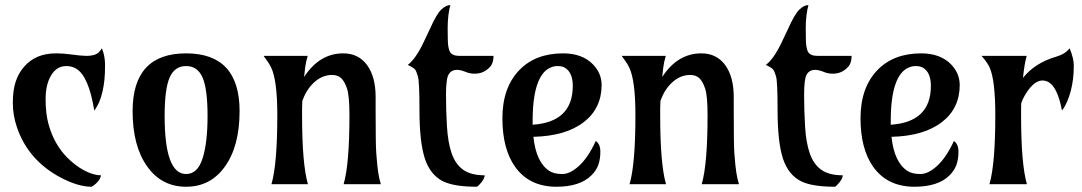

<svg xmlns="http://www.w3.org/2000/svg" viewBox="-20 -708 4159 738"><path d="M371.6 -522.5Q383.8 -493.2 383.8 -458.3Q383.8 -423.3 381.3 -400.4Q378.9 -377.4 374 -356Q363.8 -310.5 342.3 -283.2Q320.8 -416 272.5 -444.3Q255.4 -454.1 235.6 -454.1Q215.8 -454.1 201.2 -444.8Q186.5 -435.5 176.3 -418Q155.3 -382.8 155.3 -326.9Q155.3 -271 166.5 -230.7Q177.7 -190.4 196 -158.4Q214.4 -126.5 237.5 -103.3Q260.7 -80.1 284.2 -64.5Q331.5 -34.2 368.2 -34.2Q366.2 -21.5 355.5 -9.3Q344.7 2.9 332 9.8Q280.3 9.8 213.4 -25.4Q88.9 -91.3 45.4 -217.8Q29.3 -264.2 29.3 -312.7Q29.3 -361.3 40.5 -394.8Q51.8 -428.2 73.2 -452.1Q117.2 -502.9 195.3 -502.9Q221.7 -502.9 246.6 -499.5Q293.5 -493.2 312.3 -493.2Q331.1 -493.2 345.7 -498.3Q360.4 -503.4 371.6 -522.5Z M612.8 -262.2Q612.8 -39.1 695.3 -39.1Q739.3 -39.1 758.5 -98.6Q777.8 -158.2 777.8 -262.2Q777.8 -366.2 758.5 -410.2Q739.3 -454.1 695.3 -454.1Q651.4 -454.1 632.1 -410.2Q612.8 -366.2 612.8 -262.2ZM900.9 -280.8Q900.9 -146 844.2 -67.4Q789.1 9.8 695.3 9.8Q601.6 9.8 546.4 -67.4Q489.7 -146 489.7 -280.8Q489.7 -502.9 695.3 -502.9Q900.9 -502.9 900.9 -280.8Z M1023.4 0Q1045.9 -77.1 1045.9 -265.1Q1045.9 -398.9 1022.5 -447.8Q1016.6 -460 1009.3 -470.7L993.2 -493.2H1162.6Q1155.3 -468.8 1152.8 -447.3L1148.9 -412.1Q1208 -502.9 1299.3 -502.9Q1358.4 -502.9 1391.6 -457Q1423.8 -412.1 1423.8 -335.4V-283.2Q1423.8 -148.9 1426.3 -119.1Q1428.7 -89.4 1430.2 -73.7Q1431.6 -58.1 1433.6 -45.9Q1437 -22.9 1443.8 0H1300.8Q1323.2 -77.1 1323.2 -265.1Q1323.2 -340.3 1313.7 -368.2Q1304.2 -396 1291 -408Q1277.8 -419.9 1256.3 -419.9Q1216.8 -419.9 1184.6 -388.7Q1156.7 -361.8 1142.1 -320.3Q1141.1 -307.1 1141.1 -293V-265.1Q1141.1 -77.1 1163.6 0Z M1710.9 -688.5Q1700.7 -650.9 1700.7 -598.4Q1700.7 -545.9 1702.9 -531.2Q1705.1 -516.6 1710 -507.8Q1719.2 -493.2 1746.1 -493.2H1877Q1877 -465.8 1863.8 -451.2Q1839.8 -424.8 1805.2 -424.8Q1788.1 -424.8 1774.9 -429.7Q1751 -439.5 1737.8 -439.5Q1724.6 -439.5 1716.3 -434.3Q1708 -429.2 1703.1 -419.4Q1694.3 -401.9 1694.3 -342.8Q1694.3 -283.7 1698 -221.7Q1701.7 -159.7 1716.3 -117.9Q1731 -76.2 1760.7 -55.2Q1790.5 -34.2 1842.8 -34.2Q1842.8 -19 1822.3 2Q1816.9 7.8 1813 9.8Q1726.6 9.8 1683.6 -10.7Q1634.3 -35.2 1613.3 -97.7Q1592.3 -161.1 1592.3 -285.6Q1592.3 -394.5 1586.4 -414.3Q1580.6 -434.1 1575.7 -440.4Q1569.8 -447.8 1547.4 -458.5Q1577.6 -481.4 1607.4 -543.9L1631.8 -595.2Q1657.7 -653.8 1676 -671.1Q1694.3 -688.5 1710.9 -688.5Z M2270 -166Q2287.6 -154.3 2287.6 -125.2Q2287.6 -96.2 2279.8 -74.2Q2272 -52.2 2252.4 -33.2Q2208.5 9.8 2118.7 9.8Q2014.2 9.8 1959.5 -67.4Q1911.1 -136.2 1911.1 -253.4Q1911.1 -371.6 1976.6 -439Q2038.6 -502.9 2144.5 -502.9Q2218.3 -502.9 2259.8 -460Q2292.5 -425.8 2292.5 -381.1Q2292.5 -336.4 2275.1 -300.5Q2257.8 -264.6 2224.1 -238.8Q2154.8 -185.1 2030.3 -182.1Q2040.5 -84 2091.8 -50.8Q2110.4 -39.1 2141.1 -39.1Q2171.9 -39.1 2206.5 -71.3Q2241.2 -103.5 2270 -166ZM2027.3 -228.5Q2181.6 -238.8 2181.6 -377.9Q2181.6 -430.2 2150.4 -448.2Q2139.6 -454.1 2122.1 -454.1Q2104.5 -454.1 2086.7 -443.4Q2068.8 -432.6 2055.7 -408.2Q2027.3 -355 2027.3 -243.7Z M2399.9 0Q2422.4 -77.1 2422.4 -265.1Q2422.4 -398.9 2398.9 -447.8Q2393.1 -460 2385.7 -470.7L2369.6 -493.2H2539.1Q2531.7 -468.8 2529.3 -447.3L2525.4 -412.1Q2584.5 -502.9 2675.8 -502.9Q2734.9 -502.9 2768.1 -457Q2800.3 -412.1 2800.3 -335.4V-283.2Q2800.3 -148.9 2802.7 -119.1Q2805.2 -89.4 2806.6 -73.7Q2808.1 -58.1 2810.1 -45.9Q2813.5 -22.9 2820.3 0H2677.2Q2699.7 -77.1 2699.7 -265.1Q2699.7 -340.3 2690.2 -368.2Q2680.7 -396 2667.5 -408Q2654.3 -419.9 2632.8 -419.9Q2593.3 -419.9 2561 -388.7Q2533.2 -361.8 2518.6 -320.3Q2517.6 -307.1 2517.6 -293V-265.1Q2517.6 -77.1 2540 0Z M3087.4 -688.5Q3077.1 -650.9 3077.1 -598.4Q3077.1 -545.9 3079.3 -531.2Q3081.5 -516.6 3086.4 -507.8Q3095.7 -493.2 3122.6 -493.2H3253.4Q3253.4 -465.8 3240.2 -451.2Q3216.3 -424.8 3181.6 -424.8Q3164.6 -424.8 3151.4 -429.7Q3127.4 -439.5 3114.3 -439.5Q3101.1 -439.5 3092.8 -434.3Q3084.5 -429.2 3079.6 -419.4Q3070.8 -401.9 3070.8 -342.8Q3070.8 -283.7 3074.5 -221.7Q3078.1 -159.7 3092.8 -117.9Q3107.4 -76.2 3137.2 -55.2Q3167 -34.2 3219.2 -34.2Q3219.2 -19 3198.7 2Q3193.4 7.8 3189.5 9.8Q3103 9.8 3060.1 -10.7Q3010.7 -35.2 2989.7 -97.7Q2968.8 -161.1 2968.8 -285.6Q2968.8 -394.5 2962.9 -414.3Q2957 -434.1 2952.1 -440.4Q2946.3 -447.8 2923.8 -458.5Q2954.1 -481.4 2983.9 -543.9L3008.3 -595.2Q3034.2 -653.8 3052.5 -671.1Q3070.8 -688.5 3087.4 -688.5Z M3646.5 -166Q3664.1 -154.3 3664.1 -125.2Q3664.1 -96.2 3656.2 -74.2Q3648.4 -52.2 3628.9 -33.2Q3585 9.8 3495.1 9.8Q3390.6 9.8 3335.9 -67.4Q3287.6 -136.2 3287.6 -253.4Q3287.6 -371.6 3353 -439Q3415 -502.9 3521 -502.9Q3594.7 -502.9 3636.2 -460Q3668.9 -425.8 3668.9 -381.1Q3668.9 -336.4 3651.6 -300.5Q3634.3 -264.6 3600.6 -238.8Q3531.2 -185.1 3406.7 -182.1Q3417 -84 3468.3 -50.8Q3486.8 -39.1 3517.6 -39.1Q3548.3 -39.1 3583 -71.3Q3617.7 -103.5 3646.5 -166ZM3403.8 -228.5Q3558.1 -238.8 3558.1 -377.9Q3558.1 -430.2 3526.9 -448.2Q3516.1 -454.1 3498.5 -454.1Q3481 -454.1 3463.1 -443.4Q3445.3 -432.6 3432.1 -408.2Q3403.8 -355 3403.8 -243.7Z M3783.2 0Q3805.7 -77.1 3805.7 -265.1Q3805.7 -398.9 3784.2 -447.8Q3775.4 -467.8 3752.9 -493.2H3926.3Q3917.5 -462.4 3912.1 -408.7Q3958 -466.3 4040 -490.2Q4075.2 -500.5 4091.3 -522.5Q4107.4 -483.9 4107.4 -456.1Q4107.4 -428.2 4104.5 -404.5Q4101.6 -380.9 4095.7 -358.4Q4083 -310.1 4062 -283.2Q4043.9 -378.4 4005.9 -394.5Q3961.9 -413.6 3919.9 -342.8Q3911.1 -328.1 3905.3 -311.5Q3904.8 -300.3 3904.8 -288.6Q3904.8 -276.9 3904.8 -265.1Q3904.8 -77.1 3927.2 0Z"/></svg>

Font: Amarante
Style: Regular
Weight: 400
Designer: Karolina Lach
Foundry: Sorkin Type Co.
Version: Version 1.001